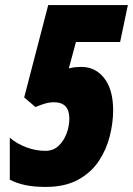

<svg xmlns="http://www.w3.org/2000/svg" viewBox="-20 -734 529 764"><path d="M161.1 9.8Q113.8 9.8 79.3 2.2Q44.9 -5.4 19 -19V-186Q46.9 -162.1 84.5 -147.9Q122.1 -133.8 161.1 -133.8Q191.4 -133.8 212.4 -153.1Q233.4 -172.4 244.6 -201.9Q255.9 -231.4 255.9 -262.2Q255.9 -327.1 194.8 -327.1Q176.8 -327.1 158.7 -321.8Q140.6 -316.4 121.1 -308.1L76.2 -346.2L171.9 -713.9H488.8L458 -566.9H282.2L253.9 -461.9Q269.5 -465.8 281.7 -466.8Q293.9 -467.8 303.2 -467.8Q359.9 -467.8 395 -422.6Q430.2 -377.4 430.2 -294.9Q430.2 -246.1 417 -192.9Q403.8 -139.6 373.3 -93.5Q342.8 -47.4 290.8 -18.8Q238.8 9.8 161.1 9.8Z"/></svg>

Font: Open Sans Condensed ExtraBold
Style: Italic
Weight: 800
Width: 3
Italic angle: -12°
Designer: Monotype Design Team
Foundry: Monotype Imaging Inc.
Version: Version 3.003; ttfautohint (v1.8.4)